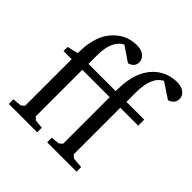

<svg xmlns="http://www.w3.org/2000/svg" viewBox="-192 -903 1062 1062"><g transform="rotate(45 339.0 -372.0)"><path d="M29 0V-36L82 -41L100 -57V-421H36V-453L100 -468V-476Q100 -621 184 -690Q234 -731 300 -731Q351 -731 371 -697Q377 -686 377 -674Q377 -638 339 -626Q337 -625 336 -625L249 -684Q184 -652 184 -533V-468H397V-479Q397 -634 484 -704Q534 -743 600 -744Q654 -744 673 -709Q678 -698 678 -687Q676 -649 637 -637L546 -697Q481 -665 481 -541V-468H620V-421H480V-57L497 -41L559 -36V0H329V-36L379 -41L397 -57V-421H183V-57L200 -41L251 -36V0Z"/></g></svg>

Font: Khartiya
Style: Regular
Weight: 500
Version: Version 1.0.1